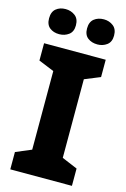

<svg xmlns="http://www.w3.org/2000/svg" viewBox="-137 -987 689 1050"><g transform="rotate(15 207.5 -462.5)"><path d="M382 0H33V-98L121 -135V-580L33 -616V-714H382V-616L294 -580V-135L382 -98ZM24 -853Q24 -890 45.5 -907.5Q67 -925 99 -925Q130 -925 153 -907.5Q176 -890 176 -853Q176 -817 153 -800Q130 -783 99 -783Q67 -783 45.5 -800Q24 -817 24 -853ZM239 -853Q239 -890 261 -907.5Q283 -925 316 -925Q346 -925 369 -907.5Q392 -890 392 -853Q392 -817 369 -800Q346 -783 316 -783Q283 -783 261 -800Q239 -817 239 -853Z"/></g></svg>

Font: Noto Sans Thaana ExtraBold
Style: Regular
Weight: 800
Designer: David Williams
Foundry: Google Inc.
Version: Version 3.001; ttfautohint (v1.8.4.7-5d5b)